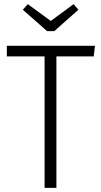

<svg xmlns="http://www.w3.org/2000/svg" viewBox="-20 -906 487 926"><path d="M432 -634H252V0H195V-634H13V-685H438ZM358 -859 242 -756H207L90 -859L114 -886L225 -805L335 -886Z"/></svg>

Font: Fira Sans Condensed Light
Style: Regular
Weight: 300
Width: 3
Designer: bBox Type GmbH & Carrois Corporate GbR & Edenspiekermann AG
Foundry: bBox Type GmbH & Carrois Corporate GbR & Edenspiekermann AG
Version: Version 4.301